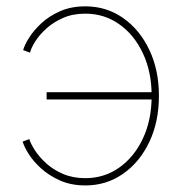

<svg xmlns="http://www.w3.org/2000/svg" viewBox="-20 -563 562 591"><path d="M242.7 7.8Q199.2 7.8 165 -7.3Q130.9 -22.5 106.4 -44.7Q82 -66.9 67.9 -89.6Q53.7 -112.3 49.8 -127.4L70.3 -134.8Q74.2 -121.1 87.2 -100.8Q100.1 -80.6 121.6 -60.8Q143.1 -41 173.6 -27.8Q204.1 -14.6 242.7 -14.6Q300.8 -14.6 346.9 -47.1Q393.1 -79.6 419.9 -136.7Q446.8 -193.8 446.8 -268.1Q446.8 -341.8 419.9 -398.9Q393.1 -456.1 346.9 -488.5Q300.8 -521 242.7 -521Q204.1 -521 174.1 -507.8Q144 -494.6 122.6 -475.1Q101.1 -455.6 88.4 -435.3Q75.7 -415 72.3 -400.9L51.3 -408.7Q55.2 -423.8 69.3 -446.5Q83.5 -469.2 107.4 -491.5Q131.3 -513.7 165.3 -528.6Q199.2 -543.5 242.7 -543.5Q307.6 -543.5 358.9 -507.6Q410.2 -471.7 439.7 -409.4Q469.2 -347.2 469.2 -268.1Q469.2 -188.5 439.7 -126.2Q410.2 -64 358.9 -28.1Q307.6 7.8 242.7 7.8ZM454.6 -256.8H123.5V-279.3H454.6Z"/></svg>

Font: Inter 20pt Thin
Style: Regular
Weight: 250
Version: Version 4.001;git-66647c0bb